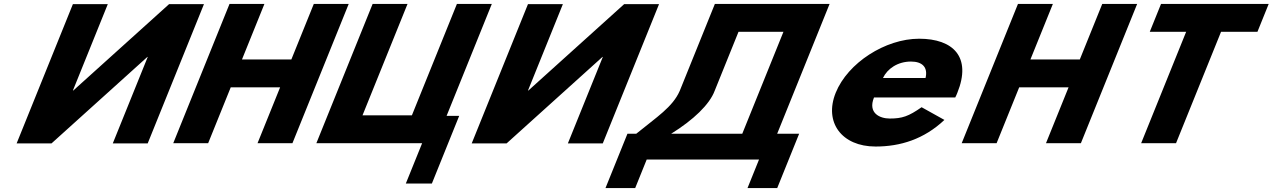

<svg xmlns="http://www.w3.org/2000/svg" viewBox="-20 -723 6410 967"><path d="M724 -436.1H722.1L239.6 -0.9H63.8L347.1 -702.1H522.9L347.1 -266.9H348.9L831.5 -702.1H1007.2L723.9 -0.9H548.1Z M1142.1 -283.2H1390.8L1277.1 -1.9H1452.9L1736.2 -703.1H1560.4L1447.4 -423.5H1198.7L1311.7 -703.1H1135.9L852.6 -1.9H1028.4Z M2054.5 -142.2H1805.8L2032.5 -703.2H1856.7L1573.4 -1.9H2106.1L2023.9 201.4H2155.1L2292.8 -139.6H2229.3L2457 -703.2H2281.2Z M3016 -436.1H3014.1L2531.6 -0.9H2355.8L2639.1 -702.1H2814.9L2639.1 -266.9H2640.9L3123.5 -702.1H3299.2L3015.9 -0.9H2840.1Z M3579.3 -265.4 3699.5 -562.9H3925.8L3718.4 -49.5H3360.3C3472.6 -119.2 3553.4 -196.6 3579.3 -265.4ZM4004.9 -49.5H3894.2L4158.2 -703.2H3580.4L3403.5 -265.4C3367.8 -183.8 3287.7 -133.7 3184.5 -49.5H3140.1L3029.5 224.2H3179.1L3237.1 80.5H3802.8L3744.8 224.2H3894.4Z M4791 -232C4794.5 -238 4799 -249 4801.8 -256C4874.5 -436 4780.8 -528 4609.2 -528C4438.7 -528 4249.7 -406 4189.1 -256C4128.9 -107 4219.3 15 4389.8 15C4515.2 15 4633.5 -22 4736.5 -119L4621.6 -183C4555.7 -137 4523.8 -126 4461.1 -126C4411.6 -126 4349.9 -153 4381.8 -232ZM4426.9 -330C4449.2 -377 4501.1 -413 4568.2 -413C4625.4 -413 4654.4 -384 4641.4 -330Z M5113.1 -283.2H5361.8L5248.1 -1.9H5423.9L5707.2 -703.1H5531.4L5418.4 -423.5H5169.7L5282.7 -703.1H5106.9L4823.6 -1.9H4999.4Z M5770.8 -562.9H5954L5727.4 -1.9H5903.1L6129.8 -562.9H6313.1L6369.7 -703.1H5827.4Z"/></svg>

Font: Hussar
Style: BdWideOblFour
Weight: 700
Foundry: Cannot Into Space Fonts
Version: Version 2.00